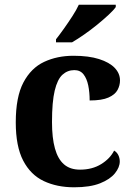

<svg xmlns="http://www.w3.org/2000/svg" viewBox="-20 -786 567 816"><path d="M295 10Q222 10 166 -16.5Q110 -43 78.5 -103.5Q47 -164 47 -266Q47 -374 79.5 -435.5Q112 -497 167.5 -523Q223 -549 292 -549Q357 -549 401 -535Q445 -521 467.5 -497.5Q490 -474 490 -444Q490 -423 479.5 -403.5Q469 -384 441 -371.5Q413 -359 361 -359Q361 -394 355 -423Q349 -452 335 -470Q321 -488 296 -488Q267 -488 245.5 -468.5Q224 -449 212.5 -401Q201 -353 201 -267Q201 -200 213.5 -155Q226 -110 252 -87.5Q278 -65 320 -65Q372 -65 410 -88.5Q448 -112 465 -146Q477 -139 483 -126.5Q489 -114 489 -100Q489 -75 468.5 -49.5Q448 -24 405.5 -7Q363 10 295 10ZM218 -619Q233 -638 251.5 -664Q270 -690 287.5 -717Q305 -744 315 -766H472V-756Q463 -743 441.5 -723Q420 -703 393 -681Q366 -659 338 -639.5Q310 -620 286 -606H218Z"/></svg>

Font: Noto Serif Kannada
Style: Bold
Weight: 700
Version: Version 2.003